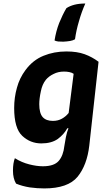

<svg xmlns="http://www.w3.org/2000/svg" viewBox="-20 -810 589 1091"><path d="M369.1 -81.1Q360.4 -60.5 354.5 -31.2Q348.6 -1 345.7 19.5Q339.8 74.2 313.5 104.5Q287.1 134.8 223.6 134.8Q188.5 134.8 146.5 124Q103.5 113.3 64.5 88.9Q53.7 116.2 53.7 159.2Q53.7 159.2 53.7 160.2Q53.7 204.1 71.3 233.4Q106.4 248 149.4 254.9Q192.4 260.7 231.4 260.7Q366.2 260.7 420.9 194.3Q474.6 127.9 487.3 17.6Q504.9 -140.6 540 -459Q503.9 -486.3 460.9 -502Q418 -517.6 357.4 -517.6Q287.1 -517.6 227.5 -493.2Q167 -468.8 125 -412.1Q90.8 -366.2 76.2 -311.5Q60.5 -255.9 60.5 -196.3Q60.5 -81.1 106.4 -38.1Q152.3 4.9 214.8 4.9Q272.5 4.9 308.6 -20.5Q343.8 -46.9 362.3 -81.1Q364.3 -81.1 369.1 -81.1ZM370.1 -168Q353.5 -147.5 332 -135.7Q309.6 -123 280.3 -123Q242.2 -123 222.7 -144.5Q203.1 -167 203.1 -217.8Q203.1 -249 211.9 -290Q219.7 -331.1 241.2 -357.4Q257.8 -377 284.2 -389.6Q310.5 -403.3 343.8 -403.3Q359.4 -403.3 374 -400.4Q388.7 -397.5 398.4 -390.6Q388.7 -316.4 370.1 -168ZM290 -580.1Q296.9 -576.2 310.5 -574.2Q323.2 -573.2 339.8 -573.2Q360.4 -574.2 377.9 -577.1Q395.5 -580.1 406.2 -586.9Q413.1 -637.7 428.7 -689.5Q443.4 -742.2 464.8 -790Q429.7 -790 403.3 -783.2Q377 -776.4 357.4 -763.7Q335.9 -727.5 316.4 -679.7Q297.9 -631.8 290 -580.1Z"/></svg>

Font: cl
Style: Bold Italic
Weight: 400
Designer: Mitja Miklavcic
Version: Version 7.504; 2011; Build 1022